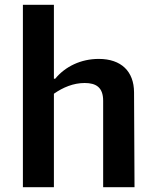

<svg xmlns="http://www.w3.org/2000/svg" viewBox="-20 -785 660 805"><path d="M544 0 542 -398.5C541.5 -485.5 488.5 -538 394 -538C319 -538 253.5 -506 211.5 -455H206V-765H76V0H206V-392C244 -418.5 287.5 -437 335 -437C383 -437 412.5 -418.5 412.5 -362.5V0Z"/></svg>

Font: Monaspace Argon SemiBold
Style: Regular
Weight: 600
Designer: Riley Cran & the Lettermatic Team
Foundry: Lettermatic
Version: Version 1.000 (Monaspace Argon)